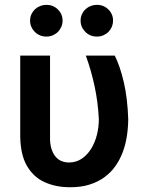

<svg xmlns="http://www.w3.org/2000/svg" viewBox="-20 -780 627 810"><path d="M274.5 9.9Q214.8 9.9 166.9 -12.1Q119 -34.4 91.6 -83.8Q66.1 -130.7 65.3 -206V-545.5H191.1V-204.5Q190.3 -173.7 196.9 -152.7Q203.5 -131.7 214.7 -118.8Q225.9 -105.8 240.4 -100.1Q255 -94.5 270.6 -94.5Q301.1 -94.5 324.8 -110.4Q348.4 -126.4 364.3 -152.2Q380.3 -177.9 388.7 -210.6Q397 -243.3 397 -277Q393.5 -349.8 378.6 -418.3Q363.6 -486.9 342 -545.5H464.1Q486.5 -501.1 502.5 -432.5Q518.1 -364.7 521 -277Q520.6 -240.4 515.1 -204.9Q509.6 -169.4 497.5 -137.4Q485.4 -105.5 466.3 -78.5Q447.1 -51.5 419.7 -31.8Q392.4 -12.1 356.4 -0.9Q320.3 10.3 274.5 9.9ZM175.8 -625.7Q146.7 -625.7 126.8 -645.6Q106.9 -666.2 106.9 -692.5Q106.9 -707.7 112.6 -720Q118.3 -732.2 127.8 -741.1Q137.4 -750 149.9 -754.8Q162.3 -759.6 175.8 -759.6Q204.5 -759.6 224.1 -740.1Q244 -720.9 244 -692.5Q244 -679.7 239 -667.6Q234 -655.5 225.1 -646.3Q216.3 -637.1 203.7 -631.4Q191.1 -625.7 175.8 -625.7ZM388.8 -625.7Q359.7 -625.7 339.8 -645.6Q320 -666.2 320 -692.5Q320 -707.7 325.6 -720Q331.3 -732.2 340.9 -741.1Q350.5 -750 362.9 -754.8Q375.4 -759.6 388.8 -759.6Q417.6 -759.6 437.1 -740.1Q457 -720.9 457 -692.5Q457 -679.7 452.1 -667.6Q447.1 -655.5 438.2 -646.3Q429.3 -637.1 416.7 -631.4Q404.1 -625.7 388.8 -625.7Z"/></svg>

Font: Linik Sans SemiBold
Style: Regular
Weight: 600
Designer: Fonts by Rasmus Andersson / Changes by Cristiano Sobral with parts from Marc Monis
Foundry: rsms
Version: Version 3.020; ttfautohint (v1.6)